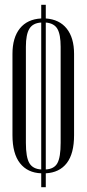

<svg xmlns="http://www.w3.org/2000/svg" viewBox="-20 -750 361 801"><path d="M152 -27Q95 -29 63.5 -69Q32 -109 32 -186V-525Q32 -593 63 -631.5Q94 -670 152 -673V-730H171V-673Q228 -669 258.5 -630.5Q289 -592 289 -525V-186Q289 -109 258.5 -69.5Q228 -30 171 -27V31H152ZM88 -154Q88 -94 102.5 -69.5Q117 -45 152 -43V-656Q117 -654 102.5 -630Q88 -606 88 -555ZM171 -43Q206 -45 219.5 -69.5Q233 -94 233 -154V-555Q233 -606 219.5 -629.5Q206 -653 171 -656Z"/></svg>

Font: Moniqa Cond Heading
Style: Regular
Weight: 400
Width: 3
Designer: Rajesh Rajput
Foundry: Rajesh Rajput
Version: Version 1.000